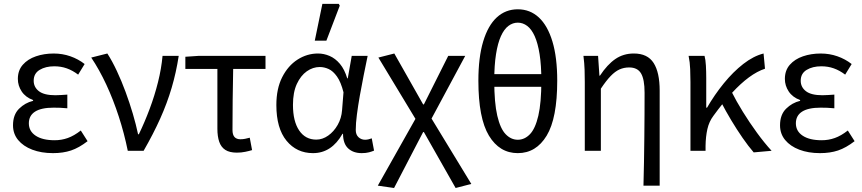

<svg xmlns="http://www.w3.org/2000/svg" viewBox="-20 -772 4415 983"><path d="M251.5 12Q191.4 12 145.2 -5.7Q99 -23.4 72.8 -55.2Q46.6 -87 46.6 -130.5Q46.6 -184.5 77.3 -215.1Q108 -245.7 149.4 -255.7V-259.7Q110.6 -274.1 91 -303.8Q71.4 -333.5 71.4 -368Q71.4 -411.7 96.8 -440.5Q122.2 -469.4 164 -483.7Q205.7 -498 255 -498Q299.7 -498 340.1 -483.9Q380.5 -469.8 413.3 -444.2L380.1 -389.9Q351.6 -411.5 321.9 -422Q292.3 -432.6 257.9 -432.6Q213.3 -432.6 182.9 -414.2Q152.5 -395.8 152.5 -358.6Q152.5 -325.8 179.2 -305.1Q206 -284.4 263.4 -284.4Q278 -284.4 292.2 -285.5Q306.3 -286.6 324.7 -287.6V-217.6Q304.9 -219.6 288.1 -220.2Q271.3 -220.8 254.3 -220.8Q191.1 -220.8 159.4 -200.4Q127.7 -180 127.7 -140.7Q127.7 -100.3 162.7 -77.2Q197.6 -54 259.8 -54Q295 -54 326.9 -65.4Q358.9 -76.7 393.6 -103.8L428.4 -49.2Q384.3 -15.2 343.7 -1.6Q303 12 251.5 12Z M634.2 0Q616.1 -89.2 588.1 -175.4Q560.1 -261.6 524.4 -338.5Q488.6 -415.4 447.1 -477.3L529.6 -498.1Q554.5 -459.5 578.3 -408.6Q602.2 -357.7 622.9 -301.5Q643.6 -245.4 660.1 -189.6Q676.5 -133.9 686.9 -84.6H690.9Q720.9 -146.8 746.3 -214.7Q771.8 -282.6 789 -351.7Q806.3 -420.7 812.2 -486.1H895Q882.1 -401.5 858.9 -322.7Q835.7 -243.9 800.2 -164.8Q764.7 -85.8 715.3 0Z M1192.7 9.5Q1155.5 9.5 1133.7 -4.5Q1111.9 -18.6 1102.5 -45.9Q1093 -73.2 1093 -112.8V-419.1H929V-481.4L998.7 -486.1H1339.3V-419.1H1173.8Q1172.1 -337.4 1171.2 -258.5Q1170.3 -179.6 1170.3 -106.8Q1170.3 -81.8 1180.7 -70.4Q1191.1 -59 1210.9 -59Q1223 -59 1234.7 -61.3Q1246.4 -63.6 1258.7 -67L1270.6 -3.5Q1256.3 1 1235.8 5.2Q1215.4 9.5 1192.7 9.5Z M1582.5 12Q1499 12 1446.9 -51.5Q1394.9 -115.1 1394.9 -234.2Q1394.9 -318.1 1424.8 -376.9Q1454.7 -435.7 1503.3 -466.9Q1552 -498.1 1608.1 -498.1Q1638.2 -498.1 1667.4 -485.6Q1696.6 -473.1 1720.3 -445.1Q1743.9 -417.1 1757.8 -370.9H1760.5L1780.8 -486.1H1862.3Q1852.3 -438.1 1841.8 -385.6Q1831.2 -333.1 1822.2 -281.8Q1813.1 -230.4 1807.3 -185.4Q1801.4 -140.4 1801.4 -106.8Q1801.4 -82.4 1815.5 -69.5Q1829.6 -56.5 1849.4 -56.5Q1857.6 -56.5 1866.6 -58.6Q1875.5 -60.7 1883.3 -63.7L1895.1 -0.9Q1885.1 3.5 1869.3 7.8Q1853.6 12 1831.9 12Q1788.9 12 1762.7 -12.1Q1736.5 -36.2 1736.2 -86.8H1733.4Q1677.6 12 1582.5 12ZM1599.2 -57.2Q1631.1 -57.2 1660.2 -77.7Q1689.4 -98.3 1708.9 -132.7Q1728.4 -167.1 1731.3 -207.9L1738.6 -299.5Q1725.2 -352.3 1705.2 -380.3Q1685.2 -408.4 1662.6 -418.6Q1639.9 -428.9 1617.1 -428.9Q1582 -428.9 1550.8 -407Q1519.6 -385 1499.7 -342.1Q1479.9 -299.2 1479.9 -234.9Q1479.9 -150.9 1511.7 -104Q1543.5 -57.2 1599.2 -57.2ZM1591.6 -563.7 1630.5 -752.1H1714.5L1719.5 -742.9L1651 -563.7Z M1997.5 190.5 1914.3 178.5 2107 -163.5 1917.3 -477.3 1998.8 -498.1 2146.3 -237.6H2150.3L2274.9 -486.1H2361.9L2189.4 -164.9L2393 169.7L2312.7 190.5L2150.3 -95.7H2146.3Z M2631 12Q2537.4 12 2483.3 -77.4Q2429.2 -166.8 2429.2 -358.8Q2429.2 -478.1 2453.8 -559.8Q2478.4 -641.5 2523.5 -683Q2568.6 -724.4 2631 -724.4Q2693.5 -724.4 2738.6 -682.8Q2783.7 -641.1 2808.3 -559.6Q2832.9 -478.1 2832.9 -358.8Q2832.9 -166.8 2778.8 -77.4Q2724.7 12 2631 12ZM2631 -56.5Q2665.8 -56.5 2693.2 -84.9Q2720.6 -113.2 2736.1 -179.4Q2751.6 -245.6 2751.6 -358.8Q2751.6 -438.2 2742.6 -494.6Q2733.6 -551.1 2717.5 -586.9Q2701.4 -622.6 2679.2 -639.3Q2657 -656 2631 -656Q2605 -656 2582.9 -639.3Q2560.7 -622.6 2544.6 -586.9Q2528.4 -551.1 2519.5 -494.6Q2510.5 -438.2 2510.5 -358.8Q2510.5 -245.6 2526 -179.4Q2541.5 -113.2 2568.9 -84.9Q2596.2 -56.5 2631 -56.5ZM2474.4 -327.7V-392.5H2787.7V-327.7Z M3274.4 178.5Q3275.8 119.3 3277.1 57.3Q3278.3 -4.7 3278.8 -66.4Q3279.4 -128.2 3279.8 -186.6Q3280.1 -245.1 3280.1 -297.4Q3280.1 -365.6 3262 -396.1Q3244 -426.7 3201.1 -426.7Q3174.4 -426.7 3151.8 -416.5Q3129.2 -406.4 3106.3 -382.6Q3083.4 -358.9 3056.3 -318.1V0H2974V-352.6Q2974 -382 2973 -414.9Q2971.9 -447.9 2967.1 -486.1H3042L3048.9 -384.6H3051.6Q3089.2 -441.5 3130.4 -469.8Q3171.6 -498.1 3225.1 -498.1Q3295.5 -498.1 3326.5 -449.5Q3357.4 -401 3357.4 -308V178.5Z M3515 0V-352.6Q3515 -382 3513.6 -417.8Q3512.3 -453.6 3505.5 -486.1H3587.1Q3592.4 -466.8 3594.1 -435.9Q3595.8 -404.9 3595.8 -372.7V-220.6H3599.8Q3638.3 -287.2 3685.8 -345.5Q3733.2 -403.8 3785.4 -444.5Q3837.6 -485.1 3889.3 -498.1L3896.6 -420.3Q3856.4 -406.9 3814.4 -376Q3772.3 -345 3727.1 -295.9Q3681.9 -246.8 3632.4 -178.8Q3610.4 -149.6 3601.7 -111.3Q3593 -72.9 3592.3 -25.3V0ZM3838.8 8.2Q3811.7 -23 3782 -65.9Q3752.3 -108.8 3723.6 -156.6Q3695 -204.3 3671.4 -250L3725.4 -302.6Q3749.7 -253.9 3783.4 -199.5Q3817.1 -145.1 3855.1 -92.9Q3893 -40.8 3930.4 0Z M4178.5 12Q4118.4 12 4072.2 -5.7Q4026 -23.4 3999.8 -55.2Q3973.6 -87 3973.6 -130.5Q3973.6 -184.5 4004.3 -215.1Q4035 -245.7 4076.4 -255.7V-259.7Q4037.6 -274.1 4018 -303.8Q3998.4 -333.5 3998.4 -368Q3998.4 -411.7 4023.8 -440.5Q4049.2 -469.4 4091 -483.7Q4132.7 -498 4182 -498Q4226.7 -498 4267.1 -483.9Q4307.5 -469.8 4340.3 -444.2L4307.1 -389.9Q4278.6 -411.5 4248.9 -422Q4219.3 -432.6 4184.9 -432.6Q4140.3 -432.6 4109.9 -414.2Q4079.5 -395.8 4079.5 -358.6Q4079.5 -325.8 4106.2 -305.1Q4133 -284.4 4190.4 -284.4Q4205 -284.4 4219.2 -285.5Q4233.3 -286.6 4251.7 -287.6V-217.6Q4231.9 -219.6 4215.1 -220.2Q4198.3 -220.8 4181.3 -220.8Q4118.1 -220.8 4086.4 -200.4Q4054.7 -180 4054.7 -140.7Q4054.7 -100.3 4089.7 -77.2Q4124.6 -54 4186.8 -54Q4222 -54 4253.9 -65.4Q4285.9 -76.7 4320.6 -103.8L4355.4 -49.2Q4311.3 -15.2 4270.7 -1.6Q4230 12 4178.5 12Z"/></svg>

Font: Source Sans 3
Style: Regular
Weight: 200
Designer: Paul D. Hunt
Foundry: Adobe
Version: Version 3.046;hotconv 1.0.118;makeotfexe 2.5.65603